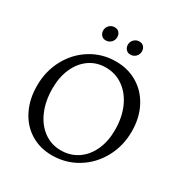

<svg xmlns="http://www.w3.org/2000/svg" viewBox="-188 -963 1069 1119"><g transform="rotate(30 346.0 -403.0)"><path d="M40 -297Q40 -395 83.5 -475.5Q127 -556 202.5 -602.5Q278 -649 369 -649Q452 -649 516 -610Q580 -571 616 -501Q652 -431 652 -341Q652 -243 607.5 -162Q563 -81 486.5 -34.5Q410 12 317 12Q236 12 173 -27Q110 -66 75 -136.5Q40 -207 40 -297ZM563 -299Q563 -384 534 -449.5Q505 -515 453.5 -552Q402 -589 335 -589Q274 -589 226.5 -556Q179 -523 152.5 -464Q126 -405 126 -329Q126 -244 154 -178.5Q182 -113 232.5 -76Q283 -39 348 -39Q411 -39 460 -72Q509 -105 536 -164Q563 -223 563 -299ZM213 -768Q213 -789 227.5 -803.5Q242 -818 263 -818Q282 -818 293 -805.5Q304 -793 304 -775Q304 -754 289.5 -739.5Q275 -725 254 -725Q235 -725 224 -738Q213 -751 213 -768ZM379 -768Q379 -789 393.5 -803.5Q408 -818 429 -818Q448 -818 459 -805.5Q470 -793 470 -775Q470 -754 455.5 -739.5Q441 -725 420 -725Q401 -725 390 -738Q379 -751 379 -768Z"/></g></svg>

Font: Sahitya
Style: Regular
Weight: 400
Designer: Juan Pablo del Peral
Foundry: Juan Pablo del Peral (http://www.huertatipografica.com)
Version: Version 1.001;PS 001.000;hotconv 1.0.70;makeotf.lib2.5.58329